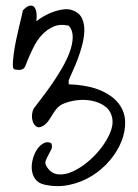

<svg xmlns="http://www.w3.org/2000/svg" viewBox="-20 -660 486 678"><path d="M137.7 -7.8Q115.2 -12.7 104.5 -27.8Q93.8 -43 92.3 -61.5Q90.8 -80.1 96.2 -99.6Q101.6 -119.1 111.8 -133.8Q122.1 -148.4 135.3 -154.8Q148.4 -161.1 161.1 -154.3Q166 -142.6 161.1 -132.3Q156.2 -122.1 150.4 -111.8Q144.5 -101.6 141.1 -91.3Q137.7 -81.1 146.5 -69.3Q161.1 -46.9 185.1 -44.4Q209 -42 235.4 -53.7Q261.7 -65.4 288.6 -87.4Q315.4 -109.4 335.9 -135.7Q356.4 -162.1 368.2 -189.5Q379.9 -216.8 377 -238.3Q373 -267.6 352.5 -283.2Q332 -298.8 304.7 -304.2Q277.3 -309.6 249 -305.7Q220.7 -301.8 200.2 -292Q188.5 -286.1 180.2 -276.4Q171.9 -266.6 165 -254.9Q158.2 -243.2 150.4 -232.4Q142.6 -221.7 130.9 -214.8Q116.2 -207 107.9 -213.4Q99.6 -219.7 95.7 -231.4Q91.8 -243.2 93.3 -256.3Q94.7 -269.5 99.6 -277.3Q109.4 -291 127 -313.5Q144.5 -335.9 163.1 -362.8Q181.6 -389.6 198.7 -418.9Q215.8 -448.2 226.1 -476.1Q236.3 -503.9 236.8 -528.3Q237.3 -552.7 222.7 -569.3Q191.4 -576.2 168.5 -565.9Q145.5 -555.7 127.9 -536.6Q110.4 -517.6 98.1 -492.7Q85.9 -467.8 77.1 -446.3Q73.2 -437.5 70.8 -430.2Q68.4 -422.9 64.5 -418.9Q60.5 -415 52.7 -413.6Q44.9 -412.1 31.2 -415Q25.4 -416 25.4 -431.2Q25.4 -446.3 28.3 -468.8Q31.2 -491.2 36.6 -517.1Q42 -543 47.4 -565.4Q52.7 -587.9 56.6 -604Q60.5 -620.1 60.5 -623Q75.2 -638.7 85.4 -640.1Q95.7 -641.6 101.6 -634.3Q107.4 -627 108.9 -613.3Q110.4 -599.6 108.4 -585Q119.1 -593.8 135.3 -603Q151.4 -612.3 169.4 -618.7Q187.5 -625 205.6 -627Q223.6 -628.9 238.3 -623Q260.7 -614.3 269.5 -595.2Q278.3 -576.2 277.8 -552.2Q277.3 -528.3 270.5 -502Q263.7 -475.6 254.4 -451.2Q245.1 -426.8 235.8 -406.7Q226.6 -386.7 222.7 -377V-362.3Q292 -359.4 335 -340.8Q377.9 -322.3 399.4 -293.9Q420.9 -265.6 421.9 -230.5Q422.9 -195.3 408.7 -160.2Q394.5 -125 367.7 -93.3Q340.8 -61.5 304.7 -39.1Q268.6 -16.6 225.6 -7.3Q182.6 2 137.7 -7.8Z"/></svg>

Font: Give You Glory
Style: Regular
Weight: 400
Designer: Kimberly Geswein
Foundry: Kimberly Geswein
Version: Version 1.002